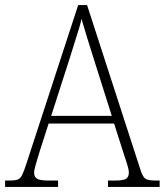

<svg xmlns="http://www.w3.org/2000/svg" viewBox="-22 -734 647 754"><path d="M-2 0V-25H16Q37 -25 47.5 -29Q58 -33 65 -47Q72 -61 81 -89L285 -714H320L529 -69Q538 -40 548.5 -32.5Q559 -25 590 -25H605V0H402V-25H430Q464 -25 474 -32.5Q484 -40 484 -56Q484 -69 476 -93.5Q468 -118 463 -133L426 -249H169L134 -140Q131 -130 126 -113.5Q121 -97 116.5 -81Q112 -65 112 -56Q112 -40 123 -32.5Q134 -25 168 -25H206V0ZM179 -279H417L349 -494Q334 -540 320.5 -585Q307 -630 298 -660Q295 -643 286.5 -616.5Q278 -590 269 -560.5Q260 -531 252 -506Z"/></svg>

Font: Noto Serif SemiCondensed ExtraLight
Style: Regular
Weight: 200
Width: 4
Designer: Monotype Design Team
Foundry: Monotype Imaging Inc.
Version: Version 2.014